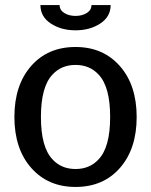

<svg xmlns="http://www.w3.org/2000/svg" viewBox="-20 -728 599 760"><path d="M418 -708Q418 -662 377 -635Q336 -608 279 -608Q222 -608 181 -635Q140 -662 140 -708H216Q216 -688 234.5 -676.5Q253 -665 279 -665Q305 -665 323.5 -676.5Q342 -688 342 -708ZM370 -433Q335 -471 279 -471Q223 -471 188 -433Q142 -385 142 -265Q142 -145 188 -97Q223 -59 279 -59Q335 -59 370 -97Q416 -145 416 -265Q416 -385 370 -433ZM279 -542Q388 -542 454.5 -466.5Q521 -391 521 -265Q521 -139 455 -63.5Q389 12 279 12Q170 12 103.5 -63.5Q37 -139 37 -265Q37 -391 103 -466.5Q169 -542 279 -542Z"/></svg>

Font: AbakuTLSymSans
Style: Regular
Weight: 400
Version: Version 2007.05.04